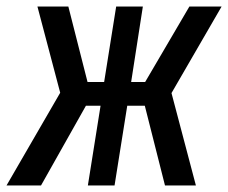

<svg xmlns="http://www.w3.org/2000/svg" viewBox="-55 -570 701 590"><path d="M-35 0H71L209 -245H254L215 0H297L336 -245H390L452 0H547L472 -284L626 -550H527L391 -318H348L384 -550H302L265 -318H214L155 -550H60L130 -285Z"/></svg>

Font: JetBrains Mono SemiBold
Style: Italic
Weight: 472
Italic angle: -9°
Monospace: yes
Designer: Philipp Nurullin, Konstantin Bulenkov
Foundry: JetBrains
Version: Version 2.305